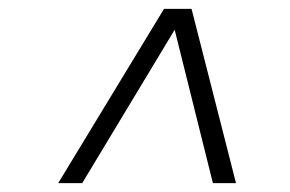

<svg xmlns="http://www.w3.org/2000/svg" viewBox="-20 -706 652 432"><path d="M111 -294 349 -686H411L511 -294H459L373 -639L165 -294Z"/></svg>

Font: Archivo SemiBold Thin
Style: Italic
Weight: 250
Italic angle: -10°
Version: Version 2.001